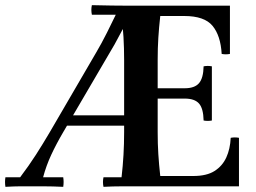

<svg xmlns="http://www.w3.org/2000/svg" viewBox="-30 -722 992 744"><path d="M485 -682 414 -550 215 -210Q188 -164 168.5 -122Q149 -80 137 -35H215Q218 -17 215 2Q174 0 139 0Q104 0 87 0Q69 0 47.5 0Q26 0 -9 2Q-12 -17 -9 -35H48Q82 -80 109 -122Q136 -164 163 -210L343 -519Q362 -551 384 -594.5Q406 -638 427 -682ZM498 -235H218L228 -275H498ZM516 0V-350H581V-210Q581 -165 583.5 -125Q586 -85 591 -40H896V0ZM896 -40H719Q771 -40 801.5 -59.5Q832 -79 847 -112Q862 -145 864 -188Q880 -191 896 -188ZM516 -700H861V-660H591Q586 -615 583.5 -575Q581 -535 581 -490V-350H516ZM861 -660V-513Q845 -510 829 -513Q825 -584 793.5 -622Q762 -660 684 -660ZM759 -465Q775 -468 791 -465V-255Q775 -252 759 -255Q758 -302 741 -321Q724 -340 686 -340H516V-380H686Q724 -380 741 -399.5Q758 -419 759 -465ZM516 0Q482 0 444 0Q406 0 371 2Q367 -17 371 -35H441Q446 -78 448.5 -121.5Q451 -165 451 -210V-350H516ZM516 -700V-350H451V-490Q451 -535 448.5 -578.5Q446 -622 440 -665H326Q322 -684 326 -702Q369 -701 403.5 -700.5Q438 -700 465.5 -700Q493 -700 516 -700Z"/></svg>

Font: Poltawski Nowy SemiBold
Style: Regular
Weight: 600
Version: Version 1.001;gftools[0.9.25]